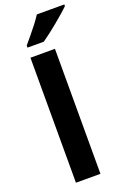

<svg xmlns="http://www.w3.org/2000/svg" viewBox="-182 -1038 728 1097"><g transform="rotate(-20 182.0 -490.0)"><path d="M227 0H78V-760H227ZM364 -970Q350 -956 327 -936Q304 -916 277.5 -894Q251 -872 225.5 -852.5Q200 -833 181 -820H82V-833Q98 -852 119.5 -877.5Q141 -903 162 -930.5Q183 -958 197 -980H364Z"/></g></svg>

Font: Noto Sans Armenian
Style: Regular
Weight: 400
Designer: Monotype Design Team
Foundry: Monotype Imaging Inc.
Version: Version 2.007